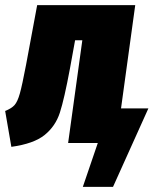

<svg xmlns="http://www.w3.org/2000/svg" viewBox="-45 -554 604 744"><path d="M530 -134 393 170H276L334 0H219L274 -398H246L226 -288Q204 -170 187 -117.5Q170 -65 128 -31Q86 3 -1 15L-25 -124Q0 -134 11.5 -147Q23 -160 32 -192Q41 -224 56 -303L99 -534H479L424 -134Z"/></svg>

Font: Fira Sans Extra Condensed Black
Style: Italic
Weight: 900
Width: 3
Italic angle: -8°
Designer: Carrois Corporate & Edenspiekermann AG
Foundry: Carrois Corporate GbR & Edenspiekermann AG
Version: Version 4.203